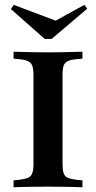

<svg xmlns="http://www.w3.org/2000/svg" viewBox="-20 -789 404 809"><path d="M171.8 -2.4Q147.6 -2.4 122.2 -2Q96.8 -1.6 74.6 -1.2Q52.4 -0.8 37.1 0V-29L62.1 -31.5Q86.3 -34.7 98.8 -40.3Q111.3 -46 116.1 -59.7Q121 -73.4 121 -98.4V-472.6Q121 -498.4 116.1 -511.7Q111.3 -525 98.8 -531Q86.3 -537.1 62.1 -539.5L37.1 -541.9V-571Q52.4 -571 74.6 -570.2Q96.8 -569.4 122.2 -569Q147.6 -568.5 171.8 -568.5H182.3H191.9Q216.9 -568.5 241.9 -569Q266.9 -569.4 289.1 -570.2Q311.3 -571 327.4 -571V-541.9L301.6 -539.5Q277.4 -537.1 264.9 -531Q252.4 -525 248 -511.7Q243.5 -498.4 243.5 -472.6V-98.4Q243.5 -73.4 248 -59.7Q252.4 -46 264.9 -40.3Q277.4 -34.7 301.6 -31.5L327.4 -29V0Q311.3 -0.8 289.1 -1.2Q266.9 -1.6 241.9 -2Q216.9 -2.4 191.9 -2.4H182.3ZM335.5 -768.5 347.6 -752.4 197.6 -625H168.5L25.8 -750.8L37.9 -768.5L247.6 -689.5L177.4 -681.5Z"/></svg>

Font: Playfair 5pt SemiExpanded Light
Style: Bold
Weight: 700
Version: Version 2.203